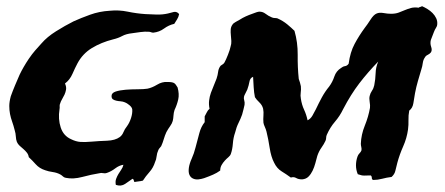

<svg xmlns="http://www.w3.org/2000/svg" viewBox="-20 -554 1428 616"><path d="M554.7 -508.8Q552.7 -499 548.3 -492.2Q543.9 -485.4 539.1 -477.5Q521.5 -473.6 506.3 -462.4Q491.2 -451.2 471.7 -449.2Q467.8 -449.2 464.4 -450.7Q460.9 -452.1 457 -452.1Q445.3 -453.1 431.2 -451.2Q417 -449.2 403.3 -447.3Q384.8 -445.3 372.1 -438.5Q359.4 -431.6 342.8 -427.7Q304.7 -418 274.9 -399.9Q245.1 -381.8 228.5 -350.6Q220.7 -335.9 212.4 -316.9Q204.1 -297.9 188.5 -286.1Q193.4 -275.4 191.9 -266.6Q190.4 -257.8 187 -250.5Q183.6 -243.2 179.2 -235.8Q174.8 -228.5 172.9 -221.7Q170.9 -217.8 171.4 -212.9Q171.9 -208 170.9 -203.1Q166 -171.9 174.8 -145Q183.6 -118.2 208 -107.4Q223.6 -99.6 238.3 -98.6Q252.9 -97.7 274.4 -99.6Q296.9 -101.6 323.2 -102.5Q349.6 -103.5 364.3 -114.3Q372.1 -120.1 376 -129.9Q379.9 -139.6 387.7 -149.4Q395.5 -160.2 400.4 -175.3Q405.3 -190.4 404.3 -203.1Q403.3 -210 395 -216.8Q386.7 -223.6 380.9 -225.6Q374 -228.5 366.7 -229Q359.4 -229.5 353 -231Q346.7 -232.4 342.3 -235.4Q337.9 -238.3 337.9 -246.1Q337.9 -255.9 351.1 -260.3Q364.3 -264.6 382.8 -266.1Q401.4 -267.6 421.4 -267.6Q441.4 -267.6 453.1 -269.5Q467.8 -272.5 483.9 -282.2Q500 -292 516.6 -291Q526.4 -291 531.2 -290Q536.1 -289.1 539.1 -287.1Q542 -285.2 544.4 -281.7Q546.9 -278.3 549.8 -273.4Q555.7 -252 551.8 -234.9Q547.9 -217.8 540 -201.2Q537.1 -192.4 536.6 -183.1Q536.1 -173.8 534.2 -166Q532.2 -158.2 525.9 -149.4Q519.5 -140.6 513.7 -129.9Q508.8 -119.1 505.4 -107.4Q502 -95.7 497.1 -85Q495.1 -82 492.7 -79.6Q490.2 -77.1 488.3 -73.2Q483.4 -62.5 482.4 -52.2Q481.4 -42 477.5 -34.2Q471.7 -15.6 459.5 -2Q447.3 11.7 438.5 25.4Q431.6 27.3 425.8 27.8Q419.9 28.3 415 29.3Q410.2 31.2 409.7 26.4Q409.2 21.5 405.3 19.5Q394.5 27.3 381.3 36.1Q368.2 44.9 351.6 39.1Q349.6 28.3 352.5 20Q355.5 11.7 359.9 4.4Q364.3 -2.9 369.1 -9.8Q374 -16.6 376 -25.4Q362.3 -23.4 349.6 -13.7Q336.9 -3.9 322.3 1Q317.4 2.9 311 1.5Q304.7 0 297.9 2Q273.4 5.9 244.1 13.7Q214.8 21.5 191.4 16.6Q185.5 15.6 182.1 12.2Q178.7 8.8 173.8 5.9Q163.1 0 149.4 -2Q135.7 -3.9 125 -7.8Q106.4 -13.7 94.7 -26.9Q83 -40 72.3 -49.8Q71.3 -57.6 66.4 -64Q61.5 -70.3 55.2 -75.7Q48.8 -81.1 43 -86.4Q37.1 -91.8 34.2 -98.6Q31.2 -106.4 30.8 -116.2Q30.3 -126 27.3 -135.7Q23.4 -151.4 19 -163.6Q14.6 -175.8 12.2 -188Q9.8 -200.2 9.8 -213.9Q9.8 -227.5 14.6 -245.1Q20.5 -261.7 28.3 -280.3Q36.1 -298.8 43 -314.5Q54.7 -338.9 72.3 -365.2Q83 -380.9 92.8 -392.1Q102.5 -403.3 113.3 -415Q130.9 -435.5 159.7 -453.6Q188.5 -471.7 215.8 -485.4Q239.3 -496.1 269 -506.8Q298.8 -517.6 332 -519.5Q361.3 -522.5 389.6 -516.6Q418 -510.7 446.3 -508.8Q462.9 -507.8 482.4 -507.3Q502 -506.8 518.6 -510.7Q523.4 -511.7 528.3 -513.2Q533.2 -514.6 537.6 -515.6Q542 -516.6 546.4 -515.1Q550.8 -513.7 554.7 -508.8Z M1177.7 23.4Q1172.9 22.5 1172.9 16.6Q1172.9 10.7 1168.9 8.8Q1156.2 8.8 1148.9 9.3Q1141.6 9.8 1127.9 4.9Q1122.1 -8.8 1122.1 -23.4Q1122.1 -38.1 1127 -51.8Q1128.9 -57.6 1133.3 -62Q1137.7 -66.4 1139.6 -71.3Q1140.6 -76.2 1139.2 -82Q1137.7 -87.9 1137.7 -92.8Q1138.7 -122.1 1150.4 -150.9Q1162.1 -179.7 1167 -208Q1168 -215.8 1166 -227.1Q1164.1 -238.3 1166 -246.1Q1168 -254.9 1173.3 -262.7Q1178.7 -270.5 1180.7 -280.3Q1184.6 -299.8 1185.1 -318.8Q1185.5 -337.9 1193.4 -356.4Q1160.2 -322.3 1132.8 -286.6Q1105.5 -251 1081.1 -204.1Q1070.3 -181.6 1054.7 -163.6Q1039.1 -145.5 1028.3 -121.1Q1026.4 -116.2 1026.4 -111.8Q1026.4 -107.4 1024.4 -102.5Q1019.5 -91.8 1011.2 -80.1Q1002.9 -68.4 998 -53.7Q995.1 -43 991.7 -30.3Q988.3 -17.6 982.9 -6.3Q977.5 4.9 969.7 12.7Q961.9 20.5 949.2 21.5Q937.5 21.5 930.2 17.1Q922.9 12.7 913.1 15.6Q898.4 4.9 883.3 -4.4Q868.2 -13.7 859.4 -32.2Q849.6 -50.8 845.2 -79.6Q840.8 -108.4 835 -131.8Q833 -139.6 829.6 -147Q826.2 -154.3 825.2 -160.2Q824.2 -171.9 825.2 -183.1Q826.2 -194.3 824.2 -205.1Q821.3 -216.8 812 -225.6Q802.7 -234.4 797.9 -242.2Q794.9 -256.8 793.9 -273.9Q793 -291 792 -307.6Q782.2 -303.7 780.3 -292Q778.3 -280.3 773.4 -266.6Q770.5 -259.8 767.1 -253.9Q763.7 -248 762.7 -243.2Q761.7 -237.3 763.7 -231.4Q765.6 -225.6 764.6 -217.8Q763.7 -211.9 761.2 -203.1Q758.8 -194.3 756.8 -186.5Q752 -172.9 745.1 -159.2Q738.3 -145.5 734.4 -128.9Q728.5 -112.3 727.1 -93.3Q725.6 -74.2 720.7 -60.5Q718.8 -54.7 712.9 -49.8Q707 -44.9 701.2 -38.6Q695.3 -32.2 690.9 -24.4Q686.5 -16.6 686.5 -6.8Q675.8 1 663.6 6.3Q651.4 11.7 634.8 17.6Q626 20.5 616.7 21.5Q607.4 22.5 599.6 19Q591.8 15.6 587.9 7.3Q584 -1 585.9 -15.6Q587.9 -29.3 595.2 -45.4Q602.5 -61.5 607.4 -81.1Q614.3 -106.4 619.6 -127Q625 -147.5 636.7 -162.1V-180.7Q640.6 -187.5 643.6 -193.8Q646.5 -200.2 652.3 -205.1Q649.4 -218.8 650.9 -231.4Q652.3 -244.1 656.7 -256.3Q661.1 -268.6 666 -279.8Q670.9 -291 674.8 -301.8Q678.7 -313.5 679.7 -322.8Q680.7 -332 685.5 -339.8Q687.5 -343.8 692.4 -346.2Q697.3 -348.6 700.2 -353.5Q705.1 -362.3 711.4 -378.4Q717.8 -394.5 719.7 -404.3Q722.7 -413.1 722.2 -422.4Q721.7 -431.6 720.7 -440.9Q719.7 -450.2 720.2 -459Q720.7 -467.8 725.6 -474.6Q728.5 -479.5 735.8 -483.4Q743.2 -487.3 748 -490.2Q758.8 -497.1 768.6 -501.5Q778.3 -505.9 792 -510.7Q796.9 -512.7 802.7 -514.6Q808.6 -516.6 812.5 -516.6Q823.2 -516.6 832 -509.8Q840.8 -502.9 852.5 -498Q857.4 -496.1 862.3 -496.1Q867.2 -496.1 870.1 -495.1Q887.7 -487.3 901.4 -476.1Q915 -464.8 924.8 -455.1Q935.5 -418 935.1 -377.9Q934.6 -337.9 938.5 -300.8Q940.4 -294.9 942.4 -289.1Q944.3 -283.2 945.3 -277.3Q946.3 -266.6 944.8 -256.8Q943.4 -247.1 945.3 -237.3Q948.2 -217.8 955.6 -202.1Q962.9 -186.5 966.8 -168Q976.6 -172.9 982.4 -183.1Q988.3 -193.4 993.2 -203.1Q1002.9 -223.6 1012.7 -241.7Q1022.5 -259.8 1036.1 -276.4Q1046.9 -291 1052.7 -308.6Q1058.6 -326.2 1074.2 -335.9Q1080.1 -340.8 1086.9 -341.8Q1093.8 -342.8 1098.6 -349.6Q1103.5 -386.7 1117.7 -413.1Q1131.8 -439.5 1150.4 -464.8Q1158.2 -474.6 1168.5 -490.7Q1178.7 -506.8 1188.5 -510.7Q1197.3 -514.6 1210.4 -512.2Q1223.6 -509.8 1234.4 -509.8Q1249 -509.8 1259.3 -513.7Q1269.5 -517.6 1278.8 -521.5Q1288.1 -525.4 1298.3 -528.3Q1308.6 -531.2 1323.2 -529.3Q1325.2 -531.2 1328.1 -531.7Q1331.1 -532.2 1334 -534.2Q1342.8 -530.3 1351.6 -524.9Q1360.4 -519.5 1367.7 -512.2Q1375 -504.9 1379.4 -495.6Q1383.8 -486.3 1382.8 -475.6Q1382.8 -470.7 1378.9 -464.8Q1375 -459 1372.1 -451.2Q1370.1 -445.3 1367.2 -438.5Q1364.3 -431.6 1362.3 -425.8Q1359.4 -415 1363.3 -403.8Q1367.2 -392.6 1362.3 -385.7Q1358.4 -380.9 1352.1 -377.9Q1345.7 -375 1342.8 -369.1Q1337.9 -362.3 1336.4 -351.6Q1335 -340.8 1332 -332Q1326.2 -312.5 1320.8 -293.9Q1315.4 -275.4 1311.5 -254.9Q1308.6 -238.3 1306.2 -222.7Q1303.7 -207 1293 -199.2Q1290 -183.6 1290.5 -168.5Q1291 -153.3 1289.1 -138.7Q1285.2 -110.4 1273.4 -84Q1261.7 -57.6 1254.9 -32.2Q1251 -17.6 1248.5 -6.3Q1246.1 4.9 1236.3 13.7Q1220.7 15.6 1206.1 19.5Q1191.4 23.4 1177.7 23.4Z"/></svg>

Font: Trade Winds
Style: Regular
Weight: 400
Designer: Squid
Foundry: Font Diner, Inc DBA Sideshow
Version: Version 1.000